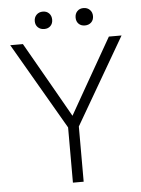

<svg xmlns="http://www.w3.org/2000/svg" viewBox="-56 -846 655 890"><g transform="rotate(-5 272.0 -401.0)"><path d="M531 -660 297 -257V0H247V-257L13 -660H72L201 -434L272 -309L343 -434L472 -660ZM177 -802Q195 -802 206 -790.5Q217 -779 217 -761Q217 -743 206 -732Q195 -721 177 -721Q159 -721 147.5 -732Q136 -743 136 -761Q136 -779 147.5 -790.5Q159 -802 177 -802ZM366 -802Q384 -802 395.5 -790.5Q407 -779 407 -761Q407 -743 395.5 -732Q384 -721 366 -721Q348 -721 337 -732Q326 -743 326 -761Q326 -779 337 -790.5Q348 -802 366 -802Z"/></g></svg>

Font: Work Sans Light
Style: Regular
Weight: 300
Designer: Wei Huang
Foundry: Wei Huang
Version: Version 2.012; ttfautohint (v1.8.3)